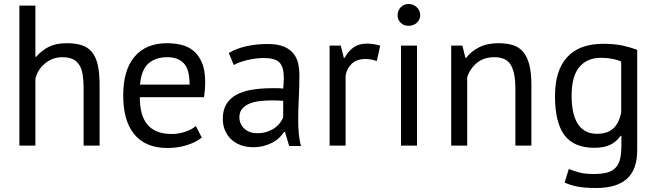

<svg xmlns="http://www.w3.org/2000/svg" viewBox="-20 -728 3283 960"><path d="M398 0V-285Q398 -324 393.5 -353.5Q389 -383 377 -402.5Q365 -422 344.5 -432Q324 -442 291 -442Q244 -442 206 -411.5Q168 -381 157 -333V0H77V-700H157V-444H161Q187 -475 223.5 -493.5Q260 -512 314 -512Q356 -512 387 -502.5Q418 -493 438.5 -469Q459 -445 468.5 -404.5Q478 -364 478 -302V0Z M989 -40Q959 -16 913.5 -2Q868 12 817 12Q760 12 718 -6.5Q676 -25 649 -59.5Q622 -94 609 -142Q596 -190 596 -250Q596 -378 653 -445Q710 -512 816 -512Q850 -512 884 -504.5Q918 -497 945 -476Q972 -455 989 -416.5Q1006 -378 1006 -315Q1006 -282 1000 -242H679Q679 -198 688 -164Q697 -130 716 -106.5Q735 -83 765.5 -70.5Q796 -58 840 -58Q874 -58 908 -70Q942 -82 959 -98ZM817 -442Q758 -442 722.5 -411Q687 -380 680 -305H928Q928 -381 899 -411.5Q870 -442 817 -442Z M1124 -463Q1162 -486 1212.5 -497Q1263 -508 1318 -508Q1370 -508 1401.5 -494Q1433 -480 1449.5 -457.5Q1466 -435 1471.5 -408Q1477 -381 1477 -354Q1477 -294 1474 -237Q1471 -180 1471 -129Q1471 -92 1474 -59Q1477 -26 1485 2H1426L1405 -68H1400Q1391 -54 1377.5 -40.5Q1364 -27 1345 -16.5Q1326 -6 1301 1Q1276 8 1244 8Q1212 8 1184.5 -2Q1157 -12 1137 -30.5Q1117 -49 1105.5 -75Q1094 -101 1094 -134Q1094 -178 1112 -207.5Q1130 -237 1162.5 -254.5Q1195 -272 1240.5 -279.5Q1286 -287 1341 -287Q1355 -287 1368.5 -287Q1382 -287 1396 -285Q1399 -315 1399 -339Q1399 -394 1377 -416Q1355 -438 1297 -438Q1280 -438 1260.5 -435.5Q1241 -433 1220.5 -428.5Q1200 -424 1181.5 -417.5Q1163 -411 1149 -403ZM1266 -62Q1294 -62 1316 -69.5Q1338 -77 1354 -88.5Q1370 -100 1380.5 -114Q1391 -128 1396 -141V-224Q1382 -225 1367.5 -225.5Q1353 -226 1339 -226Q1308 -226 1278.5 -222.5Q1249 -219 1226.5 -209.5Q1204 -200 1190.5 -183.5Q1177 -167 1177 -142Q1177 -107 1202 -84.5Q1227 -62 1266 -62Z M1864 -423Q1834 -433 1807 -433Q1764 -433 1739 -409.5Q1714 -386 1708 -350V0H1628V-500H1684L1699 -439H1703Q1722 -473 1748.5 -491.5Q1775 -510 1816 -510Q1845 -510 1881 -500Z M1985 -500H2065V0H1985ZM1968 -652Q1968 -675 1983.5 -691.5Q1999 -708 2023 -708Q2047 -708 2064 -691.5Q2081 -675 2081 -652Q2081 -629 2064 -614Q2047 -599 2023 -599Q1999 -599 1983.5 -614Q1968 -629 1968 -652Z M2557 0V-285Q2557 -363 2534.5 -402.5Q2512 -442 2452 -442Q2399 -442 2364.5 -413.5Q2330 -385 2316 -342V0H2236V-500H2292L2307 -439H2311Q2335 -471 2375.5 -491.5Q2416 -512 2472 -512Q2513 -512 2544 -502.5Q2575 -493 2595.5 -469Q2616 -445 2626.5 -404.5Q2637 -364 2637 -302V0Z M3166 23Q3166 120 3114.5 166Q3063 212 2962 212Q2902 212 2865.5 204.5Q2829 197 2803 185L2824 117Q2847 126 2875 134Q2903 142 2948 142Q2990 142 3016.5 134.5Q3043 127 3059 109.5Q3075 92 3081 64.5Q3087 37 3087 -1V-49H3083Q3063 -20 3032 -4.5Q3001 11 2951 11Q2850 11 2802.5 -52Q2755 -115 2755 -248Q2755 -376 2816 -442.5Q2877 -509 2996 -509Q3053 -509 3093.5 -500Q3134 -491 3166 -479ZM2965 -59Q3016 -59 3045 -84.5Q3074 -110 3086 -164V-420Q3046 -439 2984 -439Q2916 -439 2877 -393Q2838 -347 2838 -249Q2838 -207 2845 -172Q2852 -137 2867 -112Q2882 -87 2906 -73Q2930 -59 2965 -59Z"/></svg>

Font: PT Sans
Style: Regular
Weight: 400
Version: Version 2.003W OFL; ttfautohint (v1.6)